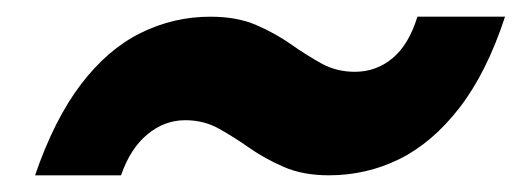

<svg xmlns="http://www.w3.org/2000/svg" viewBox="-20 -433 625 230"><path d="M374 -223Q343 -223 320 -233Q297 -243 278.5 -256Q260 -269 242 -279Q224 -289 202 -289Q177 -289 156.5 -272Q136 -255 125 -223H22Q45 -290 77 -332Q109 -374 148.5 -393.5Q188 -413 232 -413Q264 -413 287 -403Q310 -393 328.5 -380Q347 -367 365 -357Q383 -347 405 -347Q431 -347 450.5 -363.5Q470 -380 480 -413H585Q563 -346 530.5 -304Q498 -262 458.5 -242.5Q419 -223 374 -223Z"/></svg>

Font: DM Sans 24pt ExtraBold
Style: Italic
Weight: 800
Italic angle: -10°
Designer: Colophon Foundry, Jonny Pinhorn
Foundry: Colophon Foundry
Version: Version 4.004;gftools[0.9.30]